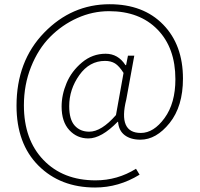

<svg xmlns="http://www.w3.org/2000/svg" viewBox="-20 -712 925 890"><path d="M420.9 157.2Q259.8 157.2 158.2 55.7Q56.6 -45.9 56.6 -221.7Q56.6 -428.7 184.6 -560.5Q312.5 -692.4 488.3 -692.4Q644.5 -692.4 736.3 -598.1Q828.1 -503.9 828.1 -347.7Q828.1 -218.8 766.1 -141.6Q704.1 -64.5 630.9 -64.5Q585.9 -64.5 558.1 -85.4Q530.3 -106.4 527.3 -147.5H525.4Q450.2 -70.3 389.6 -70.3Q336.9 -70.3 301.3 -108.9Q265.6 -147.5 265.6 -217.8Q265.6 -272.5 288.6 -327.1Q311.5 -381.8 359.9 -422.4Q408.2 -462.9 469.7 -462.9Q527.3 -462.9 561.5 -410.2H564.5L573.2 -454.1H602.5L565.4 -251Q526.4 -95.7 632.8 -95.7Q692.4 -95.7 742.7 -164.6Q793 -233.4 793 -344.7Q793 -490.2 710 -575.2Q627 -660.2 485.4 -660.2Q409.2 -660.2 338.4 -628.4Q267.6 -596.7 212.4 -541Q157.2 -485.4 124 -402.3Q90.8 -319.3 90.8 -223.6Q90.8 -64.5 181.6 29.8Q272.5 124 422.9 124Q524.4 124 610.4 70.3L627 97.7Q530.3 157.2 420.9 157.2ZM393.6 -101.6Q450.2 -101.6 517.6 -178.7L552.7 -374Q532.2 -406.2 513.2 -418Q494.1 -429.7 466.8 -429.7Q394.5 -429.7 347.7 -363.8Q300.8 -297.9 300.8 -219.7Q300.8 -158.2 326.2 -129.9Q351.6 -101.6 393.6 -101.6Z"/></svg>

Font: Gen Shin Gothic ExtraLight
Style: Regular
Weight: 100
Designer: [Source Han Sans]
Ryoko NISHIZUKA  (kana & ideographs); Paul D. Hunt (Latin, Greek & Cyrillic); Wenlong ZHANG  (bopomofo
Version: Version 1.002.20150607